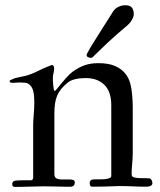

<svg xmlns="http://www.w3.org/2000/svg" viewBox="-20 -721 621 743"><path d="M410.6 -39.1V-314.5Q410.6 -366.2 384 -392.6Q357.4 -418.9 311 -418.9Q289.1 -418.9 271 -414.6Q252.9 -410.2 242.7 -401.9Q227.1 -389.2 217 -377Q207 -364.7 201.2 -350.8Q195.3 -336.9 192.9 -319.8Q190.4 -302.7 190.4 -280.3V-48.3Q190.4 -35.6 197.8 -31Q205.1 -26.4 224.1 -26.4H252Q269.5 -26.4 269.5 -15.1Q269.5 -0.5 255.4 1.5H229Q210.4 1.5 191.2 0.7Q171.9 0 148.9 0Q140.1 0 126.2 0.5Q112.3 1 96.7 1.2Q81.1 1.5 65.4 2Q49.8 2.4 38.1 2.4Q27.3 2.4 27.3 -8.3Q27.3 -20.5 40 -22Q56.2 -23.4 72.3 -23.4H100.1Q102.5 -23.4 105.5 -25.9Q108.4 -28.3 108.4 -32.2V-237.3Q108.4 -253.9 110.6 -277.8Q112.8 -301.8 112.8 -326.2Q112.8 -337.9 111.8 -348.9Q110.8 -359.9 108.4 -369.4Q106 -378.9 100.8 -386.2Q95.7 -393.6 87.9 -397.9Q85.4 -399.9 76.2 -400.9Q66.9 -401.9 56.6 -401.9Q48.3 -401.9 40.8 -401.1Q33.2 -400.4 30.8 -400.4Q21.5 -400.4 19 -402.8Q17.1 -404.8 17.1 -406.2Q17.1 -409.7 21.7 -411.6Q26.4 -413.6 34.7 -417.5Q37.6 -418.5 43.9 -419.9Q50.3 -421.4 56.9 -422.9Q63.5 -424.3 69.1 -425.5Q74.7 -426.8 76.2 -426.8Q100.6 -433.1 124.8 -445.3Q148.9 -457.5 172.4 -466.3Q174.8 -467.8 178.2 -468.8Q180.2 -469.2 181.6 -469.7Q189.5 -466.8 189.5 -457Q189.5 -446.8 187 -437.5Q184.6 -428.2 184.6 -420.9Q184.6 -416.5 184.8 -408Q185.1 -399.4 186 -390.9Q187 -382.3 188.2 -375.7Q189.5 -369.1 191.9 -369.1Q193.8 -369.1 200.4 -377.2Q207 -385.3 216.3 -396.7Q225.6 -408.2 237.1 -420.9Q248.5 -433.6 260.3 -442.9Q283.7 -460 306.9 -468.3Q330.1 -476.6 360.4 -476.6Q399.9 -476.6 424.6 -465.8Q449.2 -455.1 463.6 -437.7Q478 -420.4 483.9 -398.7Q489.7 -377 491.2 -355.5Q492.2 -344.2 492.9 -332.8Q493.7 -321.3 493.7 -310.1V-128.4Q493.7 -116.2 492.9 -106.2Q492.2 -96.2 491.5 -86.7Q490.7 -77.1 490 -67.6Q489.3 -58.1 489.3 -47.4Q489.3 -41.5 491.9 -38.3Q494.6 -35.2 502 -33.7Q509.3 -32.2 522 -31.7Q534.7 -31.2 554.2 -31.2Q562.5 -31.2 566.2 -24.7Q569.8 -18.1 569.8 -12.7Q569.8 -7.3 566.9 -4.6Q564 -2 559.8 -0.5Q555.7 1 550.8 1.2Q545.9 1.5 541.5 1.5Q520 1.5 493.4 0.2Q466.8 -1 441.9 -1Q434.1 -1 425.5 -0.5Q417 0 405.3 0.2Q393.6 0.5 377.7 1Q361.8 1.5 338.9 1.5Q331.5 1.5 329.3 -2.4Q327.1 -6.3 327.1 -12.7Q327.1 -24.9 338.9 -26.4Q344.2 -26.9 349.9 -26.9Q355.5 -26.9 361.8 -26.9Q371.1 -26.9 379.9 -27.3Q388.7 -27.8 395.5 -29.3Q402.3 -30.8 406.5 -33.2Q410.6 -35.6 410.6 -39.1ZM497.6 -666Q497.6 -656.2 489.7 -642.8Q481.9 -629.4 466.3 -617.2Q449.2 -603 432.1 -587.9Q415 -572.8 398.4 -557.4Q381.8 -542 366.9 -527.3Q352.1 -512.7 339.4 -500.5Q336.9 -498 334.7 -497.6Q332.5 -497.1 331.5 -497.1Q327.6 -497.1 321.5 -499.5Q315.4 -502 315.4 -507.3Q315.4 -508.3 315.4 -509.8Q315.4 -511.2 316.4 -512.7Q327.1 -533.7 352.3 -573.2Q377.4 -612.8 417.5 -676.3Q424.3 -687.5 437.3 -694.1Q450.2 -700.7 464.8 -700.7Q483.4 -700.7 490.5 -691.4Q497.6 -682.1 497.6 -666Z"/></svg>

Font: IM FELL French Canon
Style: Regular
Weight: 400
Designer: Igino Marini
Foundry: Igino Marini,
Version: 3.00